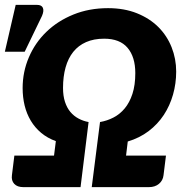

<svg xmlns="http://www.w3.org/2000/svg" viewBox="-40 -769 764 789"><path d="M0 0ZM337 0 371 -267.5Q400 -272.5 426.2 -286Q452.5 -299.5 472.5 -323.5Q492.5 -347.5 504.2 -383.2Q516 -419 516 -468.5Q516 -535 484.2 -572.5Q452.5 -610 388 -610Q345.5 -610 313.8 -596Q282 -582 261 -555.8Q240 -529.5 229.5 -492Q219 -454.5 219 -407.5Q219 -375 227 -350.5Q235 -326 249.2 -309Q263.5 -292 282.8 -281.8Q302 -271.5 324 -267.5L291 0H56Q31 0 18.5 -13.5Q6 -27 9 -49L19 -129.5H182L189.5 -189Q155 -201.5 129.2 -223Q103.5 -244.5 86.5 -273Q69.5 -301.5 61.2 -335.5Q53 -369.5 53 -407Q53 -473.5 78.5 -533.2Q104 -593 150.5 -638Q197 -683 261.5 -709.2Q326 -735.5 404 -735.5Q470.5 -735.5 522.8 -714.5Q575 -693.5 610.8 -657.8Q646.5 -622 665.2 -574.8Q684 -527.5 684 -475Q684 -426 671 -380.2Q658 -334.5 633 -296.5Q608 -258.5 570.8 -230.2Q533.5 -202 485 -187.5L478 -129.5H642L632 -49Q629.5 -27 613.2 -13.5Q597 0 572 0ZM-20 -556.5 24.5 -749H111.5Q131 -749 136.2 -736.8Q141.5 -724.5 132.5 -703.5L61.5 -556.5Z"/></svg>

Font: Lato Black
Style: Italic
Weight: 900
Italic angle: -7°
Designer: Lukasz Dziedzic
Foundry: tyPoland Lukasz Dziedzic
Version: Version 2.007; 2014-02-27